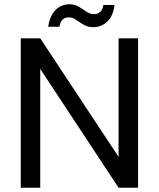

<svg xmlns="http://www.w3.org/2000/svg" viewBox="-20 -877 743 897"><path d="M625 -698V0H534L168 -555V0H77V-698H168L534 -144V-698ZM205 -752Q213 -804 239.5 -830.5Q266 -857 305 -857Q325 -857 339.5 -850Q354 -843 366.5 -834Q379 -825 391.5 -818Q404 -811 419 -811Q436 -811 448 -821.5Q460 -832 463 -854H515Q509 -803 481.5 -776.5Q454 -750 415 -750Q395 -750 380 -757Q365 -764 352.5 -773Q340 -782 328 -789Q316 -796 301 -796Q284 -796 272.5 -785.5Q261 -775 258 -752Z"/></svg>

Font: Poppins
Style: Regular
Weight: 400
Designer: Ninad Kale (Devanagari), Jonny Pinhorn (Latin)
Foundry: Indian Type Foundry
Version: Version 3.002 2017